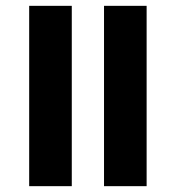

<svg xmlns="http://www.w3.org/2000/svg" viewBox="-20 -638 602 658"><path d="M336.5 0V-618H482.5V0ZM80 0V-618H226V0Z"/></svg>

Font: Anek Gurmukhi Medium
Style: Bold
Weight: 700
Version: Version 1.003